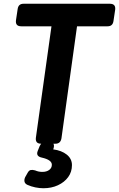

<svg xmlns="http://www.w3.org/2000/svg" viewBox="-20 -765 633 1022"><path d="M199 0Q167 0 171 -32L254 -625H93Q61 -625 65 -657L74 -717Q78 -745 105 -745H565Q597 -745 593 -713L584 -653Q580 -625 553 -625H390L307 -28Q302 0 275 0ZM211 237Q191 237 168.5 232.5Q146 228 126 219Q113 213 110.5 202Q108 191 114 178L127 155Q134 142 143.5 140Q153 138 167 142Q185 150 205 150Q228 150 242 139.5Q256 129 256 112Q256 86 203 74Q169 67 181 38L191 13Q201 -10 226 -10H241Q258 -10 264 -0.5Q270 9 265 25L263 30Q308 36 335.5 58Q363 80 363 114Q363 150 343 177.5Q323 205 288.5 221Q254 237 211 237Z"/></svg>

Font: Pitagon Sans Text Bold
Style: Italic
Weight: 700
Italic angle: -8°
Designer: Travis Tran
Foundry: Pitagon
Version: Version 1.001; ttfautohint (v1.8.4.7-5d5b);gftools[0.9.26]